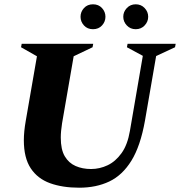

<svg xmlns="http://www.w3.org/2000/svg" viewBox="-20 -864 838 894"><path d="M349 10Q271 10 213 -11Q155 -32 123 -80.5Q91 -129 91 -211Q91 -251 100 -302L152 -602L78 -644L81 -660H414L411 -644L323 -602L269 -290Q263 -252 263 -223Q263 -168 281.5 -136.5Q300 -105 332 -91Q364 -77 404 -77Q444 -77 481 -94.5Q518 -112 546 -151Q574 -190 585 -255L645 -604L571 -644L574 -660H798L795 -644L707 -603L655 -302Q634 -184 592 -116Q550 -48 489 -19Q428 10 349 10ZM413 -728Q387 -728 371 -745.5Q355 -763 355 -786Q355 -809 371 -826.5Q387 -844 413 -844Q439 -844 455 -826.5Q471 -809 471 -786Q471 -763 455 -745.5Q439 -728 413 -728ZM612 -728Q587 -728 570.5 -745.5Q554 -763 554 -786Q554 -809 570.5 -826.5Q587 -844 612 -844Q637 -844 653.5 -826.5Q670 -809 670 -786Q670 -763 653.5 -745.5Q637 -728 612 -728Z"/></svg>

Font: Spectral ExtraBold
Style: Italic
Weight: 800
Italic angle: -10°
Designer: Jean-Baptiste Levee
Foundry: Production Type
Version: Version 2.001